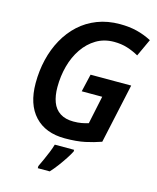

<svg xmlns="http://www.w3.org/2000/svg" viewBox="-136 -818 924 1132"><g transform="rotate(15 326.0 -252.0)"><path d="M313 10Q195 10 129 -60.5Q63 -131 63 -261Q63 -336 79.5 -405Q96 -474 128.5 -532.5Q161 -591 208 -634Q255 -677 317 -701Q379 -725 454 -725Q511 -725 557.5 -713.5Q604 -702 648 -679L599 -573Q565 -592 528.5 -603.5Q492 -615 448 -615Q387 -615 339.5 -586.5Q292 -558 259 -509.5Q226 -461 209.5 -399.5Q193 -338 193 -271Q193 -219 207.5 -180Q222 -141 254.5 -120Q287 -99 336 -99Q364 -99 385.5 -103Q407 -107 427 -113L463 -284H338L363 -392H611L532 -28Q487 -12 436 -1Q385 10 313 10ZM205 208Q214 189 226 163Q238 137 249 109.5Q260 82 266 61H384V71Q374 91 357 117Q340 143 320 170Q300 197 278 221H205Z"/></g></svg>

Font: Noto Sans Display SemiBold
Style: Italic
Weight: 600
Italic angle: -12°
Designer: Monotype Design Team
Foundry: Monotype Imaging Inc.
Version: Version 2.003